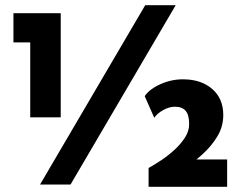

<svg xmlns="http://www.w3.org/2000/svg" viewBox="-20 -714 953 743"><path d="M32 -663H215V-260H97V-550H32ZM540 -342Q559 -370 602.5 -389Q646 -408 692 -407Q760 -406 802 -369Q844 -332 844 -269Q844 -224 821 -186Q798 -148 763 -116.5Q728 -85 691.5 -58.5Q655 -32 629 -11L649 -97H859V9H555V-64Q577 -76 604 -94Q631 -112 655.5 -134.5Q680 -157 696 -182Q712 -207 712 -234Q712 -269 698.5 -285Q685 -301 657 -301Q635 -301 611.5 -288Q588 -275 577 -258ZM660 -694 253 0H135L542 -694Z"/></svg>

Font: Reem Kufi Fun SemiBold
Style: Regular
Weight: 600
Designer: Khaled Hosny
Version: Version 1.005